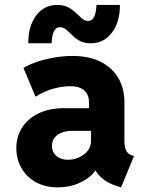

<svg xmlns="http://www.w3.org/2000/svg" viewBox="-20 -765 602 792"><path d="M217.8 7.8Q166 7.8 127.4 -13.9Q88.9 -35.6 68.1 -72.3Q47.4 -108.9 47.4 -154.3Q47.4 -201.2 71 -238.5Q94.7 -275.9 139.2 -297.4Q183.6 -318.8 246.1 -318.8H372.1V-225.1H276.4Q253.9 -225.1 235.4 -218.3Q216.8 -211.4 205.6 -197.5Q194.3 -183.6 194.3 -163.1Q194.3 -146.5 202.4 -133.5Q210.4 -120.6 225.3 -113.3Q240.2 -106 260.7 -106Q283.7 -106 305.4 -115.5Q327.1 -125 341.3 -142.3Q355.5 -159.7 355.5 -184.1V-248.5L347.2 -270V-342.3Q347.2 -357.4 342.8 -369.4Q338.4 -381.3 329.3 -390.4Q320.3 -399.4 305.4 -404.3Q290.5 -409.2 269.5 -409.2Q245.1 -409.2 219 -403.8Q192.9 -398.4 169.2 -388.4Q145.5 -378.4 126.5 -366.2L76.7 -484.9Q102.1 -500 136 -511Q169.9 -522 207 -528.1Q244.1 -534.2 278.8 -534.2Q347.7 -534.2 395.5 -510Q443.4 -485.8 468.3 -442.9Q493.2 -399.9 493.2 -344.2V-184.6Q493.2 -159.2 500 -144.8Q506.8 -130.4 521.5 -125L532.7 -121.1L479.5 7.8L460.4 2Q420.9 -10.7 395.8 -34.4Q370.6 -58.1 364.7 -85.9L401.9 -61H334L378.9 -72.3Q364.7 -40.5 319.8 -16.4Q274.9 7.8 217.8 7.8ZM96.7 -586.4Q96.2 -656.7 128.9 -700.7Q161.6 -744.6 215.8 -744.6Q243.2 -744.6 261.7 -734.6Q280.3 -724.6 293.5 -711.7Q306.6 -698.7 317.9 -688.7Q329.1 -678.7 342.8 -678.7Q361.3 -678.7 369.4 -698.2Q377.4 -717.8 377.9 -744.6H474.6Q475.1 -674.8 441.9 -630.6Q408.7 -586.4 354.5 -586.4Q327.6 -586.4 309.3 -596.4Q291 -606.4 278.1 -619.6Q265.1 -632.8 253.2 -642.8Q241.2 -652.8 227.1 -652.8Q210 -652.8 201.9 -634.3Q193.8 -615.7 192.9 -586.4Z"/></svg>

Font: Reddit Mono ExtraBold
Style: Regular
Weight: 800
Monospace: yes
Designer: Stephen Hutchings
Foundry: Reddit
Version: Version 1.014